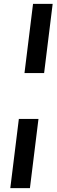

<svg xmlns="http://www.w3.org/2000/svg" viewBox="-20 -731 291 988"><path d="M77 -119H178L134 237H33ZM150 -711H251L207 -355H106Z"/></svg>

Font: Josefin Sans Thin SemiBold
Style: Italic
Weight: 600
Italic angle: -7°
Version: Version 2.000